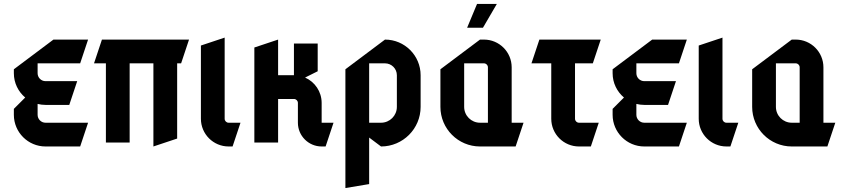

<svg xmlns="http://www.w3.org/2000/svg" viewBox="-20 -720 4250 970"><path d="M50 -140C50 -51.7 121.7 20 210 20H385L425 -100H210C187.9 -100 170 -117.9 170 -140V-195C182.8 -191.8 196.2 -190 210 -190H330L370 -310H210C187.9 -310 170 -327.9 170 -350V-400H385L425 -520H250L50 -370V-350C50 -300.8 72.3 -256.7 107.3 -227.3L50 -170Z M935 -520H495L455 -400H515V0H635V-400H755V20L875 -20V-400H895Z M1115 -120V-530L995 -490V-120C995 -42.7 1057.7 20 1135 20H1155L1195 -100H1135C1124 -100 1115 -109 1115 -120Z M1385 -340V-520L1265 -480V0H1385V-220H1465C1476 -220 1485 -211 1485 -200V-100C1485 -33.8 1538.8 20 1605 20H1625L1665 -100H1605V-200C1605 -257.2 1570.6 -306.5 1521.3 -328.2L1585 -360V-500H1465V-340Z M1845 -100V-400H1925C1958.1 -400 1985 -373.1 1985 -340V-180C1985 -135.8 1949.2 -100 1905 -100ZM2105 -180V-340C2105 -439.4 2024.4 -520 1925 -520L1725 -370V230L1845 210V-25L1905 20C2015.4 20 2105 -69.6 2105 -180Z M2390 -700 2340 -580H2420L2490 -700ZM2445 -380V-100H2405C2360.8 -100 2325 -135.8 2325 -180V-400H2425C2436 -400 2445 -391 2445 -380ZM2405 20H2585L2625 -100H2565V-380C2565 -457.3 2502.3 -520 2425 -520H2405L2205 -370V-180C2205 -69.6 2294.6 20 2405 20Z M3015 -520H2705L2665 -400H2765V-120C2765 -42.7 2827.7 20 2905 20H2965L3005 -100H2905C2894 -100 2885 -109 2885 -120V-400H2975Z M3075 -140C3075 -51.7 3146.7 20 3235 20H3410L3450 -100H3235C3212.9 -100 3195 -117.9 3195 -140V-195C3207.8 -191.8 3221.2 -190 3235 -190H3355L3395 -310H3235C3212.9 -310 3195 -327.9 3195 -350V-400H3410L3450 -520H3275L3075 -370V-350C3075 -300.8 3097.3 -256.7 3132.3 -227.3L3075 -170Z M3630 -120V-530L3510 -490V-120C3510 -42.7 3572.7 20 3650 20H3670L3710 -100H3650C3639 -100 3630 -109 3630 -120Z M4020 -380V-100H3980C3935.8 -100 3900 -135.8 3900 -180V-400H4000C4011 -400 4020 -391 4020 -380ZM3980 20H4160L4200 -100H4140V-380C4140 -457.3 4077.3 -520 4000 -520H3980L3780 -370V-180C3780 -69.6 3869.6 20 3980 20Z"/></svg>

Font: Abibas
Style: Medium
Weight: 500
Version: Version 0.3